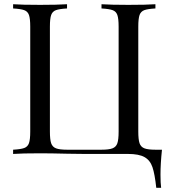

<svg xmlns="http://www.w3.org/2000/svg" viewBox="-20 -728 805 908"><path d="M715 -688Q679 -686 662.5 -680Q646 -674 640 -657Q634 -640 634 -602V-106Q634 -68 640 -50.5Q646 -33 663 -26.5Q680 -20 715 -20H746Q739 46 739 98Q739 138 742 160H719Q712 95 701 62.5Q690 30 663.5 15Q637 0 585 0H380L300 -1Q220 -3 170 -3Q84 -3 42 0V-20Q78 -22 94.5 -28Q111 -34 117 -51Q123 -68 123 -106V-602Q123 -640 117 -657Q111 -674 94.5 -680Q78 -686 42 -688V-708Q84 -705 170 -705Q250 -705 297 -708V-688Q261 -686 244.5 -680Q228 -674 222 -657Q216 -640 216 -602V-106Q216 -68 222 -50.5Q228 -33 245 -26.5Q262 -20 297 -20H460Q495 -20 512 -26.5Q529 -33 535 -50.5Q541 -68 541 -106V-602Q541 -640 535 -657Q529 -674 512.5 -680Q496 -686 460 -688V-708Q506 -705 587 -705Q673 -705 715 -708Z"/></svg>

Font: Playfair Display SC
Style: Regular
Weight: 400
Designer: Claus Eggers Sørensen
Foundry: Claus Eggers Sørensen
Version: Version 1.200; ttfautohint (v1.6)